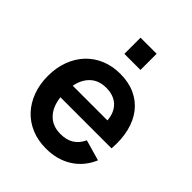

<svg xmlns="http://www.w3.org/2000/svg" viewBox="-218 -896 1037 1037"><g transform="rotate(45 301.0 -377.5)"><path d="M248 -770H371V-646.5H248ZM309.5 -96Q356 -96 386.5 -115.2Q417 -134.5 435 -173L554 -139Q522.5 -65 459 -25Q395.5 15 309.5 15Q249 15 199.2 -5.8Q149.5 -26.5 114.2 -64.2Q79 -102 59.5 -154.5Q40 -207 40 -270Q40 -334 59.8 -386.5Q79.5 -439 115 -476.5Q150.5 -514 199.8 -534.5Q249 -555 308.5 -555Q373 -555 422.2 -532.5Q471.5 -510 504 -468.5Q536.5 -427 551 -368.2Q565.5 -309.5 560 -236.5H169.5Q177.5 -169.5 213.8 -132.8Q250 -96 309.5 -96ZM437.5 -327.5Q433 -385 399.2 -416.5Q365.5 -448 308.5 -448Q253.5 -448 218.8 -416.5Q184 -385 172.5 -327.5Z"/></g></svg>

Font: Vela Sans Bd
Style: Bold
Weight: 700
Designer: Principal design: Mikhail Sharanda - project Manrope.
Design modification: Ravid Balaliev
Foundry: Mikhail Sharanda
Version: Version 1.001